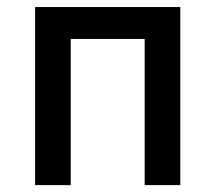

<svg xmlns="http://www.w3.org/2000/svg" viewBox="-20 -538 626 558"><path d="M82 0V-517.6H503.9V0H400.4V-424.8H185.5V0Z"/></svg>

Font: Caskaydia Cove
Style: Regular
Weight: 400
Monospace: yes
Designer: Aaron Bell
Foundry: Saja Typeworks
Version: Version 4.300; ttfautohint (v1.8.3)